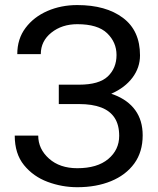

<svg xmlns="http://www.w3.org/2000/svg" viewBox="-20 -741 634 770"><path d="M300.3 -341.3H215.8V-401.4H296.9Q377.4 -401.4 412.4 -434.6Q447.3 -467.8 447.3 -520.5Q447.3 -571.3 409.7 -607.7Q372.1 -644 290 -644Q228.5 -644 186 -610.1Q143.6 -576.2 143.6 -523.9H49.3Q49.3 -585 82.3 -628.9Q115.2 -672.9 169.9 -696.8Q224.6 -720.7 290 -720.7Q404.8 -720.7 473.1 -669.4Q541.5 -618.2 541.5 -519Q541.5 -470.2 511.5 -429.9Q481.4 -389.6 427.2 -365.5Q373 -341.3 300.3 -341.3ZM215.8 -382.8H300.3Q380.4 -382.8 436.8 -361.3Q493.2 -339.8 522.7 -298.8Q552.2 -257.8 552.2 -198.2Q552.2 -131.8 518.6 -85.4Q484.9 -39.1 425.5 -14.6Q366.2 9.8 290 9.8Q228.5 9.8 170.9 -11.7Q113.3 -33.2 76.2 -78.9Q39.1 -124.5 39.1 -197.3H133.3Q133.3 -143.6 176.5 -105Q219.7 -66.4 290 -66.4Q370.1 -66.4 414.1 -103.3Q458 -140.1 458 -196.3Q458 -240.2 439.7 -268.3Q421.4 -296.4 385.5 -310.1Q349.6 -323.7 296.9 -323.7H215.8Z"/></svg>

Font: RobotoDEMO
Style: Regular
Weight: 400
Designer: Christian Robertson
Foundry: Google
Version: Version 2.136